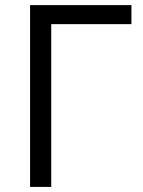

<svg xmlns="http://www.w3.org/2000/svg" viewBox="-20 -734 560 754"><path d="M496.1 -713.9V-639.2H181.2V0H98.1V-713.9Z"/></svg>

Font: HunimalSansv1.5
Style: Regular
Weight: 400
Foundry: Ascender Corporation
Version: Version 1.10